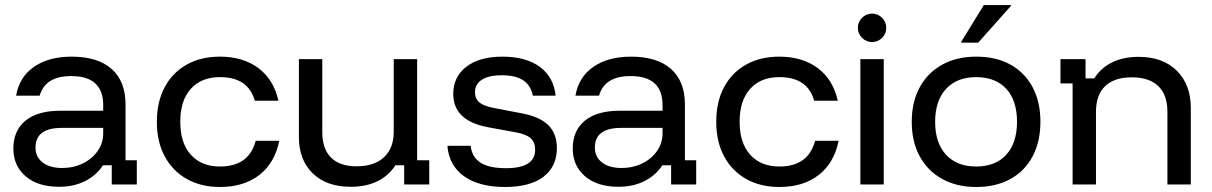

<svg xmlns="http://www.w3.org/2000/svg" viewBox="-20 -736 4835 766"><path d="M215.8 9.2Q130.8 9.2 82.1 -32.9Q33.3 -75 33.3 -143.3Q33.3 -215 81.7 -254.6Q130 -294.2 220.8 -294.2H391.7V-316.7Q391.7 -432.5 264.2 -432.5Q160 -432.5 138.3 -354.2H44.2Q56.7 -428.3 115.4 -469.2Q174.2 -510 265.8 -510Q370 -510 425.4 -460.8Q480.8 -411.7 480.8 -319.2V-96.7H525.8V0H425.8V-76.7H390.8Q365 -36.7 320 -13.8Q275 9.2 215.8 9.2ZM228.3 -65.8Q273.3 -65.8 310.8 -84.2Q348.3 -102.5 370 -134.2Q391.7 -165.8 391.7 -203.3V-225.8H226.7Q121.7 -225.8 121.7 -147.5Q121.7 -110 150 -87.9Q178.3 -65.8 228.3 -65.8Z M857.5 10Q781.7 10 725 -22.1Q668.3 -54.2 637.1 -112.5Q605.8 -170.8 605.8 -250Q605.8 -329.2 636.7 -387.5Q667.5 -445.8 724.2 -477.9Q780.8 -510 857.5 -510Q949.2 -510 1010.4 -464.6Q1071.7 -419.2 1090.8 -334.2H996.7Q982.5 -382.5 947.9 -405.4Q913.3 -428.3 857.5 -428.3Q783.3 -428.3 741.3 -381.7Q699.2 -335 699.2 -250Q699.2 -165.8 741.3 -118.8Q783.3 -71.7 857.5 -71.7Q973.3 -71.7 1000 -174.2H1094.2Q1075.8 -85 1014.2 -37.5Q952.5 10 857.5 10Z M1379.2 9.2Q1282.5 9.2 1227.5 -44.6Q1172.5 -98.3 1172.5 -189.2V-500H1265.8V-209.2Q1265.8 -141.7 1300.8 -107.1Q1335.8 -72.5 1402.5 -72.5Q1473.3 -72.5 1512.1 -108.8Q1550.8 -145 1550.8 -210V-500H1644.2V-96.7H1692.5V0H1592.5V-76.7H1557.5Q1530.8 -35 1485.8 -12.9Q1440.8 9.2 1379.2 9.2Z M1995 10Q1890.8 10 1830.8 -33.3Q1770.8 -76.7 1765 -154.2H1857.5Q1863.3 -108.3 1897.5 -86.7Q1931.7 -65 1998.3 -65Q2115 -65 2115 -138.3Q2115 -168.3 2097.1 -184.6Q2079.2 -200.8 2036.7 -208.3L1927.5 -228.3Q1788.3 -254.2 1788.3 -360.8Q1788.3 -430 1840.8 -470Q1893.3 -510 1984.2 -510Q2078.3 -510 2133.8 -469.2Q2189.2 -428.3 2196.7 -354.2H2105.8Q2097.5 -395.8 2067.1 -415.8Q2036.7 -435.8 1981.7 -435.8Q1930.8 -435.8 1902.9 -418.3Q1875 -400.8 1875 -367.5Q1875 -341.7 1892.9 -327.1Q1910.8 -312.5 1950.8 -305L2060 -284.2Q2133.3 -270.8 2167.5 -236.7Q2201.7 -202.5 2201.7 -145Q2201.7 -71.7 2148.3 -30.8Q2095 10 1995 10Z M2447.5 9.2Q2362.5 9.2 2313.8 -32.9Q2265 -75 2265 -143.3Q2265 -215 2313.3 -254.6Q2361.7 -294.2 2452.5 -294.2H2623.3V-316.7Q2623.3 -432.5 2495.8 -432.5Q2391.7 -432.5 2370 -354.2H2275.8Q2288.3 -428.3 2347.1 -469.2Q2405.8 -510 2497.5 -510Q2601.7 -510 2657.1 -460.8Q2712.5 -411.7 2712.5 -319.2V-96.7H2757.5V0H2657.5V-76.7H2622.5Q2596.7 -36.7 2551.7 -13.8Q2506.7 9.2 2447.5 9.2ZM2460 -65.8Q2505 -65.8 2542.5 -84.2Q2580 -102.5 2601.7 -134.2Q2623.3 -165.8 2623.3 -203.3V-225.8H2458.3Q2353.3 -225.8 2353.3 -147.5Q2353.3 -110 2381.7 -87.9Q2410 -65.8 2460 -65.8Z M3089.2 10Q3013.3 10 2956.7 -22.1Q2900 -54.2 2868.8 -112.5Q2837.5 -170.8 2837.5 -250Q2837.5 -329.2 2868.3 -387.5Q2899.2 -445.8 2955.8 -477.9Q3012.5 -510 3089.2 -510Q3180.8 -510 3242.1 -464.6Q3303.3 -419.2 3322.5 -334.2H3228.3Q3214.2 -382.5 3179.6 -405.4Q3145 -428.3 3089.2 -428.3Q3015 -428.3 2972.9 -381.7Q2930.8 -335 2930.8 -250Q2930.8 -165.8 2972.9 -118.8Q3015 -71.7 3089.2 -71.7Q3205 -71.7 3231.7 -174.2H3325.8Q3307.5 -85 3245.8 -37.5Q3184.2 10 3089.2 10Z M3412.5 0V-500H3505.8V0ZM3459.2 -568.3Q3435.8 -568.3 3419.2 -585Q3402.5 -601.7 3402.5 -625Q3402.5 -648.3 3419.2 -665Q3435.8 -681.7 3459.2 -681.7Q3482.5 -681.7 3499.2 -665Q3515.8 -648.3 3515.8 -625Q3515.8 -601.7 3499.2 -585Q3482.5 -568.3 3459.2 -568.3Z M3874.2 10Q3796.7 10 3738.8 -22.1Q3680.8 -54.2 3649.2 -112.5Q3617.5 -170.8 3617.5 -250Q3617.5 -329.2 3649.2 -387.5Q3680.8 -445.8 3738.8 -477.9Q3796.7 -510 3874.2 -510Q3954.2 -510 4011.2 -478.3Q4068.3 -446.7 4099.6 -388.3Q4130.8 -330 4130.8 -250Q4130.8 -170.8 4099.6 -112.1Q4068.3 -53.3 4010.8 -21.7Q3953.3 10 3874.2 10ZM3874.2 -71.7Q3951.7 -71.7 3994.6 -118.8Q4037.5 -165.8 4037.5 -250Q4037.5 -335 3994.6 -381.7Q3951.7 -428.3 3874.2 -428.3Q3797.5 -428.3 3754.2 -381.2Q3710.8 -334.2 3710.8 -250Q3710.8 -165.8 3754.2 -118.8Q3797.5 -71.7 3874.2 -71.7ZM3815 -565.8V-569.2L3905 -715.8H4013.3V-712.5L3882.5 -565.8Z M4259.2 0V-403.3H4210.8V-500H4310.8V-423.3H4345.8Q4371.7 -465 4416.7 -487.1Q4461.7 -509.2 4522.5 -509.2Q4619.2 -509.2 4675 -453.8Q4730.8 -398.3 4730.8 -305.8V0H4637.5V-290Q4637.5 -357.5 4601.2 -392.5Q4565 -427.5 4495 -427.5Q4425.8 -427.5 4389.2 -392.5Q4352.5 -357.5 4352.5 -290V0Z"/></svg>

Font: Funnel Display
Style: Regular
Weight: 400
Designer: NORD ID, Kristian Moeller
Foundry: Dicotype
Version: Version 1.000